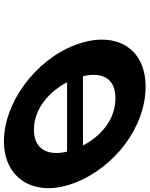

<svg xmlns="http://www.w3.org/2000/svg" viewBox="-8 -858 767 985"><g transform="rotate(-90 375.5 -365.5)"><path d="M445.9 -405H90.1C68.2 -495 95.1 -575 202.9 -575C311.4 -575 398.8 -495 445.9 -405ZM121.6 -323.4H477C498.4 -234.8 474.1 -156.8 364 -156.8C251 -156.8 168.1 -234.8 121.6 -323.4ZM-70.1 -365.9C8.8 -161.1 216.2 -2.1 423.6 -2.1C625.1 -2.1 715.1 -161.1 636.2 -365.9C557.3 -570.8 338.3 -728.9 143.6 -728.9C-49.3 -728.9 -149.1 -570.8 -70.1 -365.9Z"/></g></svg>

Font: Hussar
Style: BdOpOblFour
Weight: 700
Foundry: Cannot Into Space Fonts
Version: Version 2.00